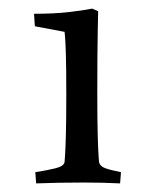

<svg xmlns="http://www.w3.org/2000/svg" viewBox="-20 -691 360 446"><path d="M194 -671 208 -665Q208 -665 207 -617Q206 -569 206 -472Q206 -411 207 -376.5Q208 -342 209 -328.5Q210 -315 210 -315Q212 -305 224 -300.5Q236 -296 261 -291L259 -265Q240 -266 218.5 -266.5Q197 -267 174 -267Q146 -267 117.5 -266.5Q89 -266 64 -265L62 -291Q88 -295 108.5 -300Q129 -305 130 -315Q130 -315 131 -328.5Q132 -342 133 -376.5Q134 -411 134 -472Q134 -534 133 -565Q132 -596 131 -606.5Q130 -617 130 -617L61 -630L59 -659Q106 -659 140.5 -663Q175 -667 194 -671Z"/></svg>

Font: Average
Style: Regular
Weight: 400
Designer: Eduardo Tunni
Foundry: Eduardo Rodriguez Tunni
Version: Version 1.003; ttfautohint (v1.8.4.7-5d5b)